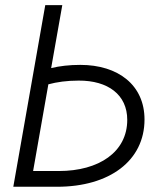

<svg xmlns="http://www.w3.org/2000/svg" viewBox="-20 -713 626 733"><path d="M197.8 0C398.4 0 531.7 -99.6 531.7 -256.8C531.7 -388.2 431.2 -465.3 286.6 -465.3C244.6 -465.3 207.5 -460.9 175.3 -453.1L217.8 -693.4H152.8L30.8 0ZM106.4 -60.1 164.6 -391.1C197.3 -399.9 235.4 -405.3 280.3 -405.3C392.1 -405.8 465.8 -351.6 465.8 -255.4C465.8 -132.8 357.9 -60.1 204.6 -60.1Z"/></svg>

Font: Cascadia Mono PL Light
Style: Italic
Weight: 300
Italic angle: -10°
Monospace: yes
Designer: Aaron Bell
Foundry: Saja Typeworks
Version: Version 2404.023